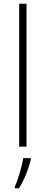

<svg xmlns="http://www.w3.org/2000/svg" viewBox="-20 -780 242 1021"><path d="M121 0V-760H82V0ZM144 69V61H103C98 103 74 180 59 213V221H81C110 176 132 117 144 69Z"/></svg>

Font: Noto Sans Myanmar SemiCondensed ExtraLight
Style: Regular
Weight: 200
Width: 4
Designer: Monotype Design Team
Foundry: Monotype Imaging Inc.
Version: Version 2.107